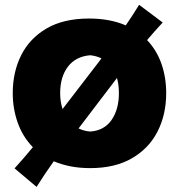

<svg xmlns="http://www.w3.org/2000/svg" viewBox="-20 -666 725 779"><path d="M128.4 92.3 39.1 17.1Q59.1 -4.9 77.6 -26.4Q96.2 -47.9 113.3 -68.8Q71.8 -111.3 51.8 -168.5Q31.7 -225.6 31.7 -288.1Q31.7 -374 66.2 -442.4Q100.6 -510.7 169.4 -550.8Q238.3 -590.8 341.3 -590.8Q384.8 -590.8 421.9 -583.7Q459 -576.7 490.2 -563Q503.9 -583.5 517.6 -604Q531.2 -624.5 544.4 -646.5L640.1 -574.7Q607.4 -539.6 576.7 -503.4Q615.7 -462.4 635 -407.2Q654.3 -352.1 654.3 -288.1Q654.3 -200.7 618.9 -131.8Q583.5 -63 514.6 -23.4Q445.8 16.1 346.2 16.1Q302.7 16.1 265.9 8.8Q229 1.5 198.2 -11.7Q180.2 13.7 162.8 39.3Q145.5 64.9 128.4 92.3ZM224.1 -288.1Q224.1 -253.4 233.9 -223.6L381.8 -416Q387.2 -422.9 391.6 -429.2Q371.6 -439 346.2 -441.9Q287.1 -437 255.6 -395.5Q224.1 -354 224.1 -288.1ZM346.2 -132.3Q402.8 -136.2 432.6 -179.2Q462.4 -222.2 462.4 -288.1Q462.4 -322.3 454.6 -349.6L298.8 -145Q320.3 -134.3 346.2 -132.3Z"/></svg>

Font: Pinar DS4-ExtraBold
Style: Regular
Weight: 800
Designer: Amin Abedi
Version: Version 2.000